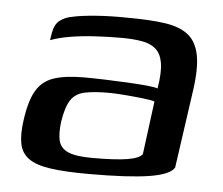

<svg xmlns="http://www.w3.org/2000/svg" viewBox="-39 -447 576 495"><g transform="rotate(5 249.5 -199.0)"><path d="M208 6Q146 6 108 0.5Q70 -5 51 -19Q32 -33 27.5 -57Q23 -81 28 -117Q35 -168 50.5 -194.5Q66 -221 95.5 -231Q125 -241 173 -241Q199 -241 229 -240Q259 -239 287.5 -237.5Q316 -236 337 -234Q358 -232 365 -229Q372 -271 368 -295Q364 -319 350.5 -331Q337 -343 314 -347Q291 -351 261 -351Q227 -351 192.5 -349Q158 -347 128.5 -342Q99 -337 78 -329L81 -348Q85 -371 98.5 -381Q112 -391 130 -394Q151 -399 190.5 -402Q230 -405 274 -404Q330 -404 368.5 -398.5Q407 -393 429 -376Q451 -359 458 -325Q465 -291 457 -234L428 -30Q417 -11 363.5 -2.5Q310 6 208 6ZM213 -36Q273 -36 303.5 -41Q334 -46 342 -57L360 -195Q351 -198 329 -200.5Q307 -203 282 -205Q257 -207 240 -207Q203 -207 179 -202Q155 -197 143 -179Q131 -161 125 -123Q121 -92 125.5 -73Q130 -54 150 -45Q170 -36 213 -36Z"/></g></svg>

Font: Genos Medium
Style: Italic
Weight: 500
Italic angle: -8°
Designer: Robert E. Leuschke
Foundry: Robert E. Leuschke
Version: Version 1.010